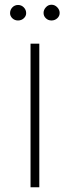

<svg xmlns="http://www.w3.org/2000/svg" viewBox="-20 -791 295 811"><path d="M109 0V-606.5H146V0ZM197.5 -704.5Q183.5 -704.5 173.8 -713.8Q164 -723 164 -736.5Q164 -749.5 173.8 -760.2Q183.5 -771 197.5 -771Q211.5 -771 221.8 -760.2Q232 -749.5 232 -736.5Q232 -723 221.8 -713.8Q211.5 -704.5 197.5 -704.5ZM56 -704.5Q42 -704.5 32.2 -713.8Q22.5 -723 22.5 -735.5Q22.5 -749.5 32.2 -759.8Q42 -770 56.5 -770Q70.5 -770 80.5 -759.8Q90.5 -749.5 90.5 -735.5Q90.5 -723 80.5 -713.8Q70.5 -704.5 56 -704.5Z"/></svg>

Font: Karla ExtraLight
Style: Regular
Weight: 250
Designer: Jonathan Pinhorn
Version: Version 2.004;gftools[0.9.33]